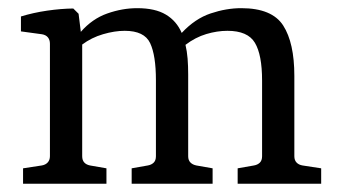

<svg xmlns="http://www.w3.org/2000/svg" viewBox="-20 -443 815 463"><path d="M236.7 -37.1V0H35.6V-37.1L80.7 -44Q89.8 -45.5 95.1 -51.3Q100.4 -57.1 100.4 -66.5V-337.5Q100.4 -346.9 95.5 -352.9Q90.5 -358.9 81.1 -360.4L30.5 -367.3V-403.3Q60 -412.4 93.6 -417.3Q127.3 -422.2 156.7 -422.5L169.5 -409.8L174.9 -366.2Q202.5 -397.8 238.7 -410.5Q274.9 -423.3 310.9 -423.3Q354.2 -423.3 380 -407.8Q405.8 -392.4 418.2 -363.6Q450.5 -398.2 488.2 -410.7Q525.8 -423.3 561.8 -423.3Q636 -423.3 662.9 -381.5Q689.8 -339.6 689.8 -260V-66.2Q689.8 -56.7 695.1 -51.1Q700.4 -45.5 709.5 -44L754.5 -37.1V0H553.1V-37.1L592.4 -44Q601.1 -45.5 606.5 -50.7Q612 -56 612 -66.2V-248.7Q612 -310.9 594.7 -339.8Q577.5 -368.7 528.4 -368.7Q503.6 -368.7 477.5 -360.9Q451.3 -353.1 427.3 -334.9Q430.9 -319.6 432.4 -301.6Q433.8 -283.6 433.8 -263.6V-66.2Q433.8 -56.7 439.1 -51.3Q444.4 -45.8 453.5 -44L492.7 -37.1V0H297.5V-37.1L336.4 -44Q345.1 -45.5 350.5 -50.7Q356 -56 356 -66.2V-249.5Q356 -309.5 342 -339.1Q328 -368.7 280.7 -368.7Q256.4 -368.7 228.5 -360.5Q200.7 -352.4 178.2 -335.6V-66.5Q178.2 -56.7 183.1 -51.3Q188 -45.8 197.1 -44Z"/></svg>

Font: Rasa
Style: Regular
Weight: 400
Version: Version 1.000;PS 1.000;hotconv 1.0.88;makeotf.lib2.5.647800;